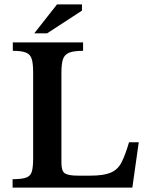

<svg xmlns="http://www.w3.org/2000/svg" viewBox="-20 -849 665 869"><path d="M579 0H37V-38Q78 -38 98 -45Q118 -52 124 -72Q130 -92 130 -131V-522Q130 -560 124 -581Q118 -602 98.5 -610.5Q79 -619 38 -619V-657H356V-619Q314 -619 293 -610.5Q272 -602 265 -581Q258 -560 258 -521V-111Q258 -75 273.5 -64.5Q289 -54 333 -54H389Q449 -54 481 -67.5Q513 -81 530 -114Q547 -147 564 -205H608ZM193 -698H135L238 -829H351V-801Z"/></svg>

Font: STIX Two Text SemiBold
Style: Regular
Weight: 600
Designer: Ross Mills, John Hudson & Paul Hanslow, Tiro Typeworks Ltd; with prior portions MicroPress Inc., and Coen Hoffman.
Foundry: Tiro Typeworks Ltd
Version: Version 2.13 b171